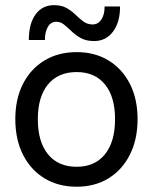

<svg xmlns="http://www.w3.org/2000/svg" viewBox="-20 -715 594 746"><path d="M190 -695Q219 -695 238.8 -683.8Q258.5 -672.5 273.8 -657.5Q289 -642.5 304.5 -631.2Q320 -620 340 -620Q361 -620 373.8 -639Q386.5 -658 386.5 -690H446.5Q446.5 -628.5 419 -592Q391.5 -555.5 346 -555.5Q315 -555.5 294.5 -566.8Q274 -578 258.8 -592.8Q243.5 -607.5 229.5 -619Q215.5 -630.5 198.5 -630.5Q178 -630.5 166.2 -611Q154.5 -591.5 154.5 -559.5H92Q92 -623 118.2 -659Q144.5 -695 190 -695ZM39.5 -252Q39.5 -330.5 69.2 -389Q99 -447.5 152.8 -480Q206.5 -512.5 278 -512.5Q348.5 -512.5 401.8 -480Q455 -447.5 484.8 -389Q514.5 -330.5 514.5 -252Q514.5 -173.5 484.8 -114.2Q455 -55 401.8 -22.2Q348.5 10.5 278 10.5Q206.5 10.5 152.8 -22.2Q99 -55 69.2 -114.2Q39.5 -173.5 39.5 -252ZM427 -252Q427 -339 387.8 -387Q348.5 -435 278 -435Q206 -435 166.5 -387Q127 -339 127 -252Q127 -164 166.5 -115.5Q206 -67 278 -67Q348.5 -67 387.8 -115.5Q427 -164 427 -252Z"/></svg>

Font: Overused Grotesk
Style: Regular
Weight: 450
Version: Version 0.004